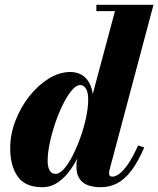

<svg xmlns="http://www.w3.org/2000/svg" viewBox="-20 -770 660 800"><path d="M400.5 10Q348 10 323.2 -11.8Q298.5 -33.5 298.5 -75Q298.5 -80.5 298.8 -88Q299 -95.5 301 -103.5L316.5 -180L351.5 -261.5V-322.5L459 -723.5H381.5V-750H619.5L436.5 -62.5Q434.5 -55 434.5 -47.5Q434.5 -42 437.5 -38Q440.5 -34 448 -34Q461 -34 477 -45.5Q493 -57 512.8 -85.2Q532.5 -113.5 555.5 -164L581 -155.5Q555.5 -96.5 528 -60Q500.5 -23.5 469 -6.8Q437.5 10 400.5 10ZM156 10Q85 10 53.8 -34.5Q22.5 -79 22.5 -152.5Q22.5 -210 44 -266.2Q65.5 -322.5 101.8 -368.5Q138 -414.5 182.5 -442.2Q227 -470 273.5 -470Q301 -470 322.5 -456.8Q344 -443.5 356 -416.8Q368 -390 368 -350Q368 -329.5 362.2 -295.5Q356.5 -261.5 345 -221Q333.5 -180.5 316.2 -139.8Q299 -99 275.2 -65Q251.5 -31 221.8 -10.5Q192 10 156 10ZM212 -45.5Q228 -45.5 246.8 -66.5Q265.5 -87.5 283 -122Q300.5 -156.5 315.2 -197.8Q330 -239 338.8 -280.8Q347.5 -322.5 347.5 -356.5Q347.5 -374.5 343.5 -387.8Q339.5 -401 332 -408.2Q324.5 -415.5 314 -415.5Q297.5 -415.5 279 -393.5Q260.5 -371.5 242.8 -336Q225 -300.5 210.5 -258Q196 -215.5 187.2 -173.8Q178.5 -132 178.5 -98.5Q178.5 -74.5 186.8 -60Q195 -45.5 212 -45.5Z"/></svg>

Font: Bodoni Moda 9pt ExtraBold
Style: Italic
Weight: 800
Italic angle: -13°
Designer: Owen Earl
Foundry: indestructible type
Version: Version 2.004